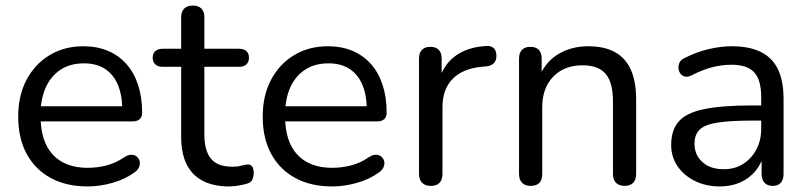

<svg xmlns="http://www.w3.org/2000/svg" viewBox="-20 -662 2913 691"><path d="M296 9Q218.5 9 162.5 -21.5Q106.5 -52 76 -108.2Q45.5 -164.5 45.5 -242Q45.5 -318 75.5 -374.8Q105.5 -431.5 158.5 -463.5Q211.5 -495.5 280 -495.5Q329.5 -495.5 368.5 -479Q407.5 -462.5 435 -431.5Q462.5 -400.5 477 -356.2Q491.5 -312 491.5 -256.5Q491.5 -241 482.5 -233Q473.5 -225 456.5 -225H109.5V-279.5H436.5L420 -266Q420 -319.5 404.2 -356.8Q388.5 -394 358 -414Q327.5 -434 282 -434Q232 -434 197 -410.5Q162 -387 144 -345.8Q126 -304.5 126 -250V-244Q126 -153 170 -105.5Q214 -58 296 -58Q329 -58 362.8 -66.5Q396.5 -75 428 -96.5Q442 -105.5 453.8 -105Q465.5 -104.5 473 -97.8Q480.5 -91 482.8 -81Q485 -71 480.2 -60Q475.5 -49 462.5 -40.5Q429.5 -16.5 384.2 -3.8Q339 9 296 9Z M805 9Q747.5 9 708.8 -11.8Q670 -32.5 651 -72Q632 -111.5 632 -169V-421.5H565.5Q548.5 -421.5 539 -430.2Q529.5 -439 529.5 -454Q529.5 -469.5 539 -478Q548.5 -486.5 565.5 -486.5H632V-599.5Q632 -620.5 643 -631.2Q654 -642 674 -642Q694 -642 704.8 -631.2Q715.5 -620.5 715.5 -599.5V-486.5H840Q857.5 -486.5 866.8 -478Q876 -469.5 876 -454Q876 -439 866.8 -430.2Q857.5 -421.5 840 -421.5H715.5V-177Q715.5 -120.5 739 -91.2Q762.5 -62 816.5 -62Q835.5 -62 848.8 -65.8Q862 -69.5 871.5 -70Q880.5 -70.5 886.8 -63.8Q893 -57 893 -39.5Q893 -27 888.5 -16.5Q884 -6 872 -2Q860.5 2 840.8 5.5Q821 9 805 9Z M1176 9Q1098.5 9 1042.5 -21.5Q986.5 -52 956 -108.2Q925.5 -164.5 925.5 -242Q925.5 -318 955.5 -374.8Q985.5 -431.5 1038.5 -463.5Q1091.5 -495.5 1160 -495.5Q1209.5 -495.5 1248.5 -479Q1287.5 -462.5 1315 -431.5Q1342.5 -400.5 1357 -356.2Q1371.5 -312 1371.5 -256.5Q1371.5 -241 1362.5 -233Q1353.5 -225 1336.5 -225H989.5V-279.5H1316.5L1300 -266Q1300 -319.5 1284.2 -356.8Q1268.5 -394 1238 -414Q1207.5 -434 1162 -434Q1112 -434 1077 -410.5Q1042 -387 1024 -345.8Q1006 -304.5 1006 -250V-244Q1006 -153 1050 -105.5Q1094 -58 1176 -58Q1209 -58 1242.8 -66.5Q1276.5 -75 1308 -96.5Q1322 -105.5 1333.8 -105Q1345.5 -104.5 1353 -97.8Q1360.5 -91 1362.8 -81Q1365 -71 1360.2 -60Q1355.5 -49 1342.5 -40.5Q1309.5 -16.5 1264.2 -3.8Q1219 9 1176 9Z M1530.5 7Q1510 7 1499 -4.2Q1488 -15.5 1488 -36V-451Q1488 -472 1498.8 -482.8Q1509.5 -493.5 1529 -493.5Q1548.5 -493.5 1559 -482.8Q1569.5 -472 1569.5 -451V-371H1559.5Q1576 -430.5 1620.8 -462Q1665.5 -493.5 1731.5 -496.5Q1746.5 -497.5 1756 -489.5Q1765.5 -481.5 1766.5 -463.5Q1767.5 -446 1758.2 -435.5Q1749 -425 1729.5 -423L1712.5 -421.5Q1645 -415 1608.8 -377.8Q1572.5 -340.5 1572.5 -276.5V-36Q1572.5 -15.5 1562 -4.2Q1551.5 7 1530.5 7Z M1889.5 7Q1869.5 7 1858.8 -4.2Q1848 -15.5 1848 -36V-451Q1848 -472 1858.8 -482.8Q1869.5 -493.5 1889 -493.5Q1908.5 -493.5 1919 -482.8Q1929.5 -472 1929.5 -451V-366L1918.5 -378.5Q1939.5 -436.5 1987.2 -466Q2035 -495.5 2096.5 -495.5Q2155 -495.5 2193.2 -474.5Q2231.5 -453.5 2250.5 -410.8Q2269.5 -368 2269.5 -303V-36Q2269.5 -15.5 2258.8 -4.2Q2248 7 2228 7Q2208 7 2197 -4.2Q2186 -15.5 2186 -36V-298Q2186 -365 2159.8 -396Q2133.5 -427 2076.5 -427Q2010.5 -427 1971 -386Q1931.5 -345 1931.5 -276.5V-36Q1931.5 7 1889.5 7Z M2570.5 9Q2520.5 9 2480.8 -10.8Q2441 -30.5 2418.2 -64.2Q2395.5 -98 2395.5 -140Q2395.5 -194 2422.8 -225Q2450 -256 2513.8 -269.2Q2577.5 -282.5 2687 -282.5H2732.5V-228H2688.5Q2608 -228 2562.2 -220.8Q2516.5 -213.5 2498 -195.5Q2479.5 -177.5 2479.5 -145Q2479.5 -104.5 2507.8 -78.8Q2536 -53 2585 -53Q2624.5 -53 2654.5 -72Q2684.5 -91 2702 -123.8Q2719.5 -156.5 2719.5 -198.5V-313Q2719.5 -374 2694.5 -401.5Q2669.5 -429 2612.5 -429Q2578 -429 2543 -420Q2508 -411 2469.5 -391Q2455.5 -384 2445 -386.5Q2434.5 -389 2428.5 -397.5Q2422.5 -406 2421.8 -416.8Q2421 -427.5 2426.2 -437.8Q2431.5 -448 2444.5 -453.5Q2488 -475.5 2531.2 -485.5Q2574.5 -495.5 2613.5 -495.5Q2677 -495.5 2718.2 -475Q2759.5 -454.5 2779.8 -412.8Q2800 -371 2800 -305.5V-36Q2800 -15.5 2790 -4.2Q2780 7 2761 7Q2742 7 2731.5 -4.2Q2721 -15.5 2721 -36V-112.5H2730.5Q2722 -75 2699.8 -47.8Q2677.5 -20.5 2644.8 -5.8Q2612 9 2570.5 9Z"/></svg>

Font: Nunito ExtraLight
Style: Regular
Weight: 200
Designer: Vernon Adams
Foundry: Vernon Adams
Version: Version 3.602;April 4, 2023;FontCreator 14.0.0.2856 64-bit